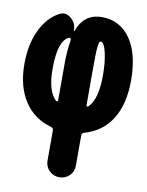

<svg xmlns="http://www.w3.org/2000/svg" viewBox="-84 -591 669 872"><g transform="rotate(10 250.0 -155.0)"><path d="M324.2 -120.1Q365.2 -159.2 365.2 -269.5Q365.2 -316.4 359.4 -352.1Q353.5 -387.7 345.7 -403.8Q337.9 -419.9 330.1 -419.9Q325.2 -419.9 323.2 -416.5Q321.3 -413.1 318.8 -397.5Q316.4 -381.8 315.9 -350.1Q315.4 -318.4 315.4 -259.8V-124Q315.4 -120.1 318.8 -119.1Q322.3 -118.2 324.2 -120.1ZM193.4 -403.3Q194.3 -407.2 191.4 -410.2Q188.5 -413.1 183.6 -412.1Q134.8 -390.6 134.8 -259.8Q134.8 -157.2 175.8 -119.1Q177.7 -117.2 181.2 -118.7Q184.6 -120.1 184.6 -124V-299.8Q185.5 -357.4 193.4 -403.3ZM495.1 -269.5Q495.1 -160.2 451.7 -90.8Q408.2 -21.5 326.2 1Q315.4 4.9 315.4 14.6V155.3Q315.4 182.6 296.4 201.2Q277.3 219.7 250 219.7Q222.7 219.7 203.6 200.7Q184.6 181.6 184.6 155.3V14.6Q184.6 4.9 173.8 1Q92.8 -21.5 48.8 -89.4Q4.9 -157.2 4.9 -259.8Q4.9 -349.6 36.1 -415.5Q67.4 -481.4 120.1 -509.8Q148.4 -525.4 174.3 -503.9Q200.2 -482.4 200.2 -447.3Q200.2 -445.3 201.2 -445.3Q202.1 -445.3 203.1 -446.3Q232.4 -530.3 315.4 -530.3Q398.4 -530.3 446.8 -461.9Q495.1 -393.6 495.1 -269.5Z"/></g></svg>

Font: Rounded-X Mgen+ 2m bold
Style: Bold
Weight: 700
Designer: [Source Han Sans]
Ryoko NISHIZUKA  (kana & ideographs); Paul D. Hunt (Latin, Greek & Cyrillic); Wenlong ZHANG  (bopomofo
Version: Version 1.059.20150602